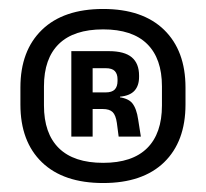

<svg xmlns="http://www.w3.org/2000/svg" viewBox="-20 -669 460 428"><path d="M210 -261Q121.5 -261 73.5 -307.2Q25.5 -353.5 25.5 -436V-474Q25.5 -556 73.5 -602.5Q121.5 -649 210 -649Q298 -649 345.8 -602.5Q393.5 -556 393.5 -474V-436Q393.5 -353.5 345.8 -307.2Q298 -261 210 -261ZM210 -306Q275 -306 308 -338.8Q341 -371.5 341 -434V-476.5Q341 -538.5 308 -571Q275 -603.5 210 -603.5Q144.5 -603.5 111.2 -571Q78 -538.5 78 -476.5V-434Q78 -371.5 111.2 -338.8Q144.5 -306 210 -306ZM244.5 -364.5 240.5 -395Q238 -412.5 231 -419.2Q224 -426 209 -426H171.5V-463H215.5Q229.5 -463 235.8 -469.5Q242 -476 242 -488.5V-492.5Q242 -504 236 -510.5Q230 -517 215.5 -517H171V-555H222.5Q257.5 -555 273.8 -541.2Q290 -527.5 290 -500.5V-497.5Q290 -478 279.8 -466.8Q269.5 -455.5 247.5 -453.5V-447.5L239.5 -453Q265 -451 274.8 -439Q284.5 -427 288 -402.5L294 -364.5ZM139 -364.5V-555H186.5V-450.5V-434.5V-364.5Z"/></svg>

Font: Anek Tamil Medium SemiBold
Style: Regular
Weight: 600
Version: Version 1.003